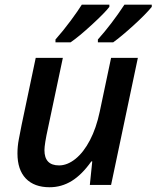

<svg xmlns="http://www.w3.org/2000/svg" viewBox="-20 -786 665 816"><path d="M247.1 -540 184.1 -242.2Q168.9 -173.3 168.9 -147.9Q168.9 -83 231 -83Q266.1 -83 300.8 -110.8Q335.4 -138.7 362.3 -190.2Q389.2 -241.7 403.8 -311L452.1 -540H565.9L452.1 0H361.8L372.1 -100.1H368.2Q328.1 -43.5 284.7 -16.8Q241.2 9.8 190.9 9.8Q125.5 9.8 89.8 -27.3Q54.2 -64.5 54.2 -133.8Q54.2 -164.6 60.1 -194.6Q65.9 -224.6 71.8 -254.9L131.8 -540ZM215.8 -618.2Q248 -654.3 280.5 -698.2Q313 -742.2 327.6 -766.1H444.8V-756.8Q425.8 -731.9 370.4 -680.9Q314.9 -629.9 279.8 -606H215.8ZM396 -618.2Q454.1 -683.1 508.8 -766.1H625V-756.8Q599.6 -725.6 547.6 -678.2Q495.6 -630.9 460.9 -606H396Z"/></svg>

Font: Open Sans Semibold
Style: Italic
Weight: 600
Italic angle: -12°
Foundry: Ascender Corporation
Version: Version 1.10